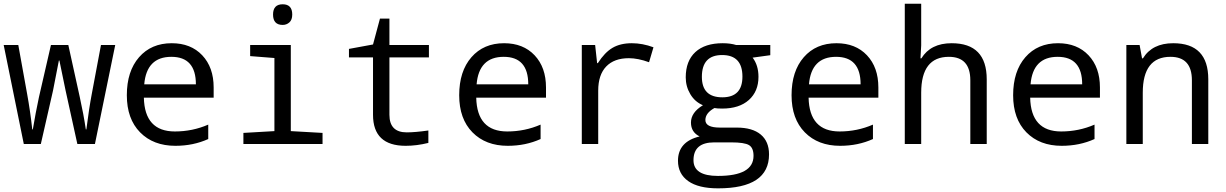

<svg xmlns="http://www.w3.org/2000/svg" viewBox="-22 -780 6643 1040"><path d="M397 0 333 -291 299.8 -452.1H296.9L265.1 -289.1L199.2 0H106.9L-2 -536.1H77.1L125 -271Q141.6 -180.2 152.8 -79.1H155.8Q170.9 -169.4 189 -253.9L253.9 -536.1H348.1L410.2 -253.9Q431.2 -158.7 442.9 -79.1H445.8Q460.9 -197.3 475.1 -271L524.9 -536.1H602.1L492.2 0Z M1135.3 -251H757.3Q761.2 -67.9 925.3 -67.9Q1020.5 -67.9 1106 -105V-26.9Q1024.9 9.8 928.2 9.8Q808.6 9.8 736.8 -63.2Q665 -136.2 665 -264.2Q665 -394 731.2 -470Q797.4 -545.9 908.2 -545.9Q1011.7 -545.9 1073.5 -480.5Q1135.3 -415 1135.3 -306.2ZM759.3 -323.2H1039.1Q1039.1 -472.2 906.2 -472.2Q772 -472.2 759.3 -323.2Z M1509.3 -756.8Q1561 -756.8 1561 -701.2Q1561 -672.9 1545.7 -658.9Q1530.3 -645 1509.3 -645Q1457 -645 1457 -701.2Q1457 -756.8 1509.3 -756.8ZM1464.4 -465.8 1333 -476.1V-536.1H1553.2V-69.8L1725.1 -60.1V0H1296.4V-60.1L1464.4 -69.8Z M2298.3 -73.2V-5.9Q2234.9 9.8 2175.3 9.8Q1998.5 9.8 1998.5 -158.2V-469.2H1868.2V-515.1L1998.5 -539.1L2036.1 -679.2H2087.4V-536.1H2301.3V-469.2H2087.4V-158.2Q2087.4 -63 2181.2 -63Q2226.6 -63 2298.3 -73.2Z M2935.5 -251H2557.6Q2561.5 -67.9 2725.6 -67.9Q2820.8 -67.9 2906.2 -105V-26.9Q2825.2 9.8 2728.5 9.8Q2608.9 9.8 2537.1 -63.2Q2465.3 -136.2 2465.3 -264.2Q2465.3 -394 2531.5 -470Q2597.7 -545.9 2708.5 -545.9Q2812 -545.9 2873.8 -480.5Q2935.5 -415 2935.5 -306.2ZM2559.6 -323.2H2839.4Q2839.4 -472.2 2706.5 -472.2Q2572.3 -472.2 2559.6 -323.2Z M3517.6 -523.9 3493.7 -442.9Q3433.6 -464.8 3384.3 -464.8Q3304.7 -464.8 3261.5 -419.7Q3218.3 -374.5 3218.3 -289.1V0H3129.4V-536.1H3201.7L3212.4 -438H3216.3Q3253.4 -496.1 3295.9 -521Q3338.4 -545.9 3400.4 -545.9Q3458 -545.9 3517.6 -523.9Z M4150.4 -536.1V-481L4054.7 -467.8Q4086.4 -426.3 4086.4 -363.8Q4086.4 -285.2 4034.4 -238.5Q3982.4 -191.9 3889.6 -191.9Q3862.8 -191.9 3847.7 -194.8Q3798.8 -167.5 3798.8 -129.9Q3798.8 -88.9 3877.4 -88.9H3968.8Q4053.7 -88.9 4098.6 -51.3Q4143.6 -13.7 4143.6 56.2Q4143.6 240.2 3867.7 240.2Q3761.2 240.2 3705.8 200.9Q3650.4 161.6 3650.4 90.8Q3650.4 -12.7 3767.6 -41Q3720.7 -64 3720.7 -116.2Q3720.7 -170.9 3785.6 -210Q3742.2 -228 3717.3 -269.8Q3692.4 -311.5 3692.4 -360.8Q3692.4 -449.7 3744.4 -497.8Q3796.4 -545.9 3892.6 -545.9Q3934.6 -545.9 3965.8 -536.1ZM3890.6 -252.9Q3999.5 -252.9 3999.5 -365.2Q3999.5 -481.9 3889.6 -481.9Q3779.8 -481.9 3779.8 -363.8Q3779.8 -252.9 3890.6 -252.9ZM3938.5 -8.8H3846.7Q3734.4 -8.8 3734.4 87.9Q3734.4 172.9 3866.7 172.9Q4059.6 172.9 4059.6 64Q4059.6 21 4035.2 6.1Q4010.7 -8.8 3938.5 -8.8Z M4735.8 -251H4357.9Q4361.8 -67.9 4525.9 -67.9Q4621.1 -67.9 4706.5 -105V-26.9Q4625.5 9.8 4528.8 9.8Q4409.2 9.8 4337.4 -63.2Q4265.6 -136.2 4265.6 -264.2Q4265.6 -394 4331.8 -470Q4397.9 -545.9 4508.8 -545.9Q4612.3 -545.9 4674.1 -480.5Q4735.8 -415 4735.8 -306.2ZM4359.9 -323.2H4639.6Q4639.6 -472.2 4506.8 -472.2Q4372.6 -472.2 4359.9 -323.2Z M5233.9 0V-345.2Q5233.9 -472.2 5117.7 -472.2Q4967.8 -472.2 4967.8 -277.8V0H4878.9V-759.8H4967.8V-534.2L4963.9 -463.9H4968.8Q5019 -545.9 5132.8 -545.9Q5322.8 -545.9 5322.8 -350.1V0Z M5936 -251H5558.1Q5562 -67.9 5726.1 -67.9Q5821.3 -67.9 5906.7 -105V-26.9Q5825.7 9.8 5729 9.8Q5609.4 9.8 5537.6 -63.2Q5465.8 -136.2 5465.8 -264.2Q5465.8 -394 5532 -470Q5598.1 -545.9 5709 -545.9Q5812.5 -545.9 5874.3 -480.5Q5936 -415 5936 -306.2ZM5560.1 -323.2H5839.8Q5839.8 -472.2 5707 -472.2Q5572.8 -472.2 5560.1 -323.2Z M6434.1 0V-345.2Q6434.1 -472.2 6317.9 -472.2Q6168 -472.2 6168 -277.8V0H6079.1V-536.1H6150.9L6164.1 -463.9H6168.9Q6219.2 -545.9 6333 -545.9Q6522.9 -545.9 6522.9 -350.1V0Z"/></svg>

Font: Droid Sans Mono
Style: Regular
Weight: 400
Monospace: yes
Foundry: Ascender Corporation
Version: Version 1.00 build 112